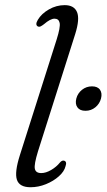

<svg xmlns="http://www.w3.org/2000/svg" viewBox="-20 -738 425 766"><path d="M280 -602 131.5 -134Q115.5 -82 119 -64.8Q122.5 -47.5 144.5 -47.5Q163 -47.5 184 -59.8Q205 -72 219.5 -90Q227.5 -99 235.5 -97Q248 -93.5 241.5 -75Q236.5 -54 215 -34.8Q193.5 -15.5 163.2 -3.2Q133 9 102 9Q57.5 9 47.5 -20.8Q37.5 -50.5 59.5 -119.5L206 -580.5Q221.5 -629.5 218 -646.5Q214.5 -663.5 197.5 -663.5Q181 -663.5 155.5 -641.5Q148.5 -636 142.5 -633Q136.5 -630 131 -632.5Q119 -639 131 -659Q145.5 -683.5 175.2 -700.5Q205 -717.5 238 -717.5Q275.5 -717.5 287.2 -690Q299 -662.5 280 -602ZM321 -296Q298.5 -296 288.8 -309.8Q279 -323.5 284.5 -345Q290 -366 307.2 -379.8Q324.5 -393.5 347 -393.5Q369.5 -393.5 379 -379.8Q388.5 -366 383 -345Q377.5 -324 360.5 -310Q343.5 -296 321 -296Z"/></svg>

Font: Fraunces 9pt S050 Light
Style: Italic
Weight: 300
Italic angle: -16°
Version: Version 1.000; ttfautohint (v1.8.3)